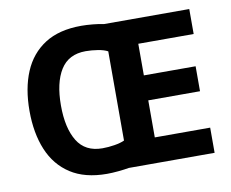

<svg xmlns="http://www.w3.org/2000/svg" viewBox="-80 -827 1132 939"><g transform="rotate(-10 486.5 -357.5)"><path d="M379 -725Q405 -725 436.5 -722Q468 -719 490 -714H914V-590H639V-433H896V-309H639V-125H914V0H488Q466 4 435 7Q404 10 378 10Q269 10 198 -36Q127 -82 92.5 -165Q58 -248 58 -359Q58 -470 92.5 -552Q127 -634 198 -679.5Q269 -725 379 -725ZM379 -599Q294 -599 254 -535Q214 -471 214 -358Q214 -246 253.5 -181.5Q293 -117 378 -117Q407 -117 438 -122Q469 -127 488 -136V-579Q470 -589 439 -594Q408 -599 379 -599Z"/></g></svg>

Font: Noto Sans Nag Mundari
Style: Bold
Weight: 700
Version: Version 1.000